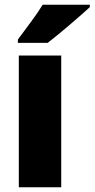

<svg xmlns="http://www.w3.org/2000/svg" viewBox="-20 -786 397 806"><path d="M159 -766Q139 -733 109.5 -693.5Q80 -654 55 -620V-606H180Q219 -636 273.5 -682.5Q328 -729 357 -756V-766ZM237 -553H59V0H237Z"/></svg>

Font: Noto Sans UI SemiCondensed Black
Style: Regular
Weight: 900
Width: 4
Designer: Monotype Design Team
Foundry: Monotype Imaging Inc.
Version: 1.001